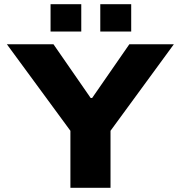

<svg xmlns="http://www.w3.org/2000/svg" viewBox="-20 -899 865 919"><path d="M222 -748V-879H369V-748ZM460 -748V-879H608V-748ZM317 0V-273L13 -687H236L414 -430H421L599 -687H812L509 -273V0Z"/></svg>

Font: Archivo SemiExpanded ExtraBold
Style: Regular
Weight: 800
Width: 6
Designer: Hector Gatti
Foundry: Omnibus-Type
Version: Version 2.001; ttfautohint (v1.8.3)